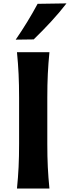

<svg xmlns="http://www.w3.org/2000/svg" viewBox="-20 -1084 402 1104"><path d="M77.6 0Q84 -64 86.9 -123.5Q89.8 -183.1 89.8 -256.8V-522Q89.8 -597.2 86.9 -658Q84 -718.8 77.6 -783.7H264.2Q257.8 -718.8 254.9 -658Q252 -597.2 252 -522V-256.8Q252 -183.1 254.9 -123.5Q257.8 -64 264.2 0ZM70.3 -856Q140.1 -957.5 196.3 -1062L362.3 -1064.5Q321.3 -1011.2 273.4 -959.5Q225.6 -907.7 173.8 -857.4Z"/></svg>

Font: Pinar DS4-SemiBold
Style: Regular
Weight: 600
Designer: Amin Abedi
Version: Version 2.000